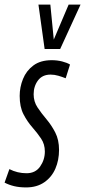

<svg xmlns="http://www.w3.org/2000/svg" viewBox="-41 -809 372 839"><path d="M-21 -11 0 -70Q35 -52 75 -52Q114 -52 134.5 -81.5Q155 -111 155 -147Q155 -179 138.5 -203.5Q122 -228 100 -253Q78 -278 61.5 -310Q45 -342 45 -390Q45 -428 59.5 -464Q74 -500 105 -523Q136 -546 185 -546Q209 -546 230.5 -540.5Q252 -535 265 -527L246 -467Q231 -473 214 -478Q197 -483 180 -483Q144 -483 125 -457.5Q106 -432 106 -397Q106 -365 123 -339.5Q140 -314 162 -288Q184 -262 200.5 -230Q217 -198 217 -154Q217 -109 201 -72Q185 -35 152.5 -12.5Q120 10 73 10Q44 10 21 4.5Q-2 -1 -21 -11ZM311 -789 222 -595H154L127 -789H179L194 -636L259 -789Z"/></svg>

Font: Georama ExtraCondensed
Style: Italic
Weight: 400
Width: 2
Italic angle: -9°
Designer: Jean-Baptiste Levee
Foundry: Production Type
Version: Version 1.000